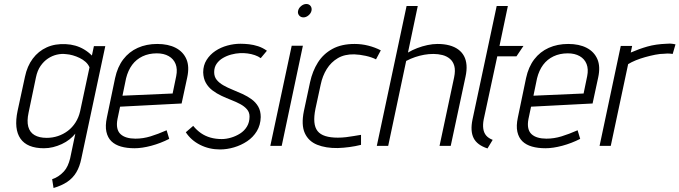

<svg xmlns="http://www.w3.org/2000/svg" viewBox="-20 -730 3401 961"><path d="M387 64 507 -499H450L440 -452Q422 -470 401 -482.5Q380 -495 357 -501.5Q334 -508 310 -509Q256 -512 214 -493Q172 -474 144 -436.5Q116 -399 105 -346L68 -175Q49 -84 82.5 -36Q116 12 200 12Q223 12 245.5 6.5Q268 1 289.5 -9Q311 -19 328 -32.5Q345 -46 357 -61L331 63Q326 83 318.5 99.5Q311 116 299.5 128.5Q288 141 273.5 151Q259 161 241 167L248 211Q289 199 317 180Q345 161 362 132.5Q379 104 387 64ZM428 -393 381 -173Q374 -142 358 -117Q342 -92 319.5 -75Q297 -58 270 -49Q243 -40 214 -40Q176 -40 152.5 -54Q129 -68 121.5 -96Q114 -124 123 -166L160 -343Q167 -377 183 -400Q199 -423 220 -437Q241 -451 264.5 -456.5Q288 -462 311 -459Q327 -458 344.5 -453Q362 -448 378.5 -440Q395 -432 408 -420.5Q421 -409 428 -393Z M568 -134 581 -196 889 -212 917 -342Q929 -397 913 -434Q897 -471 859.5 -490.5Q822 -510 767 -510Q713 -510 669.5 -490.5Q626 -471 597 -433Q568 -395 556 -339L515 -142Q506 -100 512.5 -70.5Q519 -41 537.5 -23Q556 -5 585.5 3.5Q615 12 653 12Q691 12 737.5 -0.5Q784 -13 827 -35L814 -78Q771 -59 733.5 -47.5Q696 -36 658 -36Q634 -36 615 -41.5Q596 -47 583.5 -58.5Q571 -70 567 -89Q563 -108 568 -134ZM862 -349 844 -262 593 -251 611 -338Q621 -378 641.5 -405.5Q662 -433 693.5 -448Q725 -463 765 -463Q800 -463 824.5 -449Q849 -435 859 -409.5Q869 -384 862 -349Z M1285 -439 1316 -476Q1295 -491 1272 -498.5Q1249 -506 1226.5 -508.5Q1204 -511 1183 -511Q1151 -511 1118 -502Q1085 -493 1058 -475Q1031 -457 1014 -430Q997 -403 997 -368Q998 -337 1010.5 -315Q1023 -293 1043.5 -277.5Q1064 -262 1088.5 -250.5Q1113 -239 1137.5 -229.5Q1162 -220 1182.5 -209Q1203 -198 1216 -183Q1229 -168 1229 -147Q1229 -118 1216 -96.5Q1203 -75 1181.5 -61.5Q1160 -48 1136 -41Q1112 -34 1090 -34Q1059 -34 1033 -41.5Q1007 -49 986 -63.5Q965 -78 947 -100L910 -68Q936 -28 981.5 -5Q1027 18 1081 18Q1116 18 1151.5 7.5Q1187 -3 1217 -23Q1247 -43 1265.5 -73.5Q1284 -104 1285 -144Q1285 -175 1272.5 -196.5Q1260 -218 1239.5 -233Q1219 -248 1194 -259.5Q1169 -271 1144 -281Q1119 -291 1098 -303Q1077 -315 1064.5 -330.5Q1052 -346 1052 -369Q1052 -393 1064 -410.5Q1076 -428 1095.5 -439.5Q1115 -451 1137.5 -457Q1160 -463 1181 -464Q1200 -465 1219 -462.5Q1238 -460 1255.5 -454Q1273 -448 1285 -439Z M1333 0H1390L1496 -501H1440ZM1513 -710Q1500 -710 1487.5 -700Q1475 -690 1472 -676Q1469 -663 1477 -653Q1485 -643 1499 -643Q1512 -643 1524 -653Q1536 -663 1539 -676Q1542 -690 1534.5 -700Q1527 -710 1513 -710Z M1862 -433 1886 -478Q1857 -493 1823.5 -501.5Q1790 -510 1755 -510Q1689 -510 1643.5 -485Q1598 -460 1571 -417Q1544 -374 1532 -319L1501 -174Q1487 -105 1505.5 -64Q1524 -23 1567.5 -5.5Q1611 12 1671 11Q1700 10 1729.5 6Q1759 2 1787 -5V-55Q1787 -55 1777 -53.5Q1767 -52 1750 -49Q1733 -46 1712.5 -43.5Q1692 -41 1671 -41Q1634 -41 1608.5 -49Q1583 -57 1569.5 -74Q1556 -91 1553.5 -119Q1551 -147 1559 -186L1585 -306Q1594 -350 1615.5 -384.5Q1637 -419 1671 -439Q1705 -459 1753 -458Q1781 -457 1810.5 -450.5Q1840 -444 1862 -433Z M2022 -467 2071 -700H2015L1866 0H1923L2013 -425Q2036 -437 2058.5 -444.5Q2081 -452 2103.5 -456Q2126 -460 2149 -460Q2173 -460 2194.5 -454.5Q2216 -449 2232 -435.5Q2248 -422 2254 -399.5Q2260 -377 2253 -343L2180 0H2236L2310 -346Q2317 -378 2315 -404Q2313 -430 2302.5 -449.5Q2292 -469 2273.5 -482.5Q2255 -496 2229 -503Q2203 -510 2170 -510Q2146 -510 2120 -504.5Q2094 -499 2069 -489.5Q2044 -480 2022 -467Z M2401 -132 2469 -448H2565L2600 -500H2480L2522 -700H2466L2345 -132Q2333 -74 2350.5 -39Q2368 -4 2420 13L2446 -30Q2425 -38 2413.5 -51.5Q2402 -65 2399 -85.5Q2396 -106 2401 -132Z M2625 -134 2638 -196 2946 -212 2974 -342Q2986 -397 2970 -434Q2954 -471 2916.5 -490.5Q2879 -510 2824 -510Q2770 -510 2726.5 -490.5Q2683 -471 2654 -433Q2625 -395 2613 -339L2572 -142Q2563 -100 2569.5 -70.5Q2576 -41 2594.5 -23Q2613 -5 2642.5 3.5Q2672 12 2710 12Q2748 12 2794.5 -0.5Q2841 -13 2884 -35L2871 -78Q2828 -59 2790.5 -47.5Q2753 -36 2715 -36Q2691 -36 2672 -41.5Q2653 -47 2640.5 -58.5Q2628 -70 2624 -89Q2620 -108 2625 -134ZM2919 -349 2901 -262 2650 -251 2668 -338Q2678 -378 2698.5 -405.5Q2719 -433 2750.5 -448Q2782 -463 2822 -463Q2857 -463 2881.5 -449Q2906 -435 2916 -409.5Q2926 -384 2919 -349Z M3347 -460 3361 -508Q3361 -508 3348 -510.5Q3335 -513 3316 -511Q3262 -509 3220 -497Q3178 -485 3137 -467L3144 -500H3087L2981 0H3037L3124 -409Q3140 -419 3162 -428Q3184 -437 3209 -444Q3234 -451 3259 -456Q3284 -461 3305 -461Q3322 -463 3334.5 -461.5Q3347 -460 3347 -460Z"/></svg>

Font: Advent Pro
Style: Italic
Weight: 400
Italic angle: -12°
Designer: VivaRado, Andreas Kalpakidis
Foundry: VivaRado, Andreas Kalpakidis
Version: Version 3.000